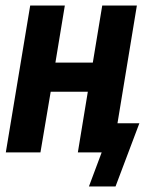

<svg xmlns="http://www.w3.org/2000/svg" viewBox="-20 -550 540 693"><path d="M301 123 347 0H261L297 -219H163L126 0H1L89 -530H214L180 -324H315L349 -530H474L404 -105H483L397 123Z"/></svg>

Font: Iosevka Curly XBdObl
Style: Regular
Weight: 800
Italic angle: -9°
Monospace: yes
Designer: Belleve Invis
Foundry: Belleve Invis
Version: Version 11.1.0; ttfautohint (v1.8.3)